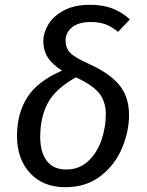

<svg xmlns="http://www.w3.org/2000/svg" viewBox="-20 -770 614 802"><path d="M523 -689 473 -637Q445 -660 419 -669Q393 -678 360 -678Q307 -678 280.5 -655.5Q254 -633 254 -601Q254 -568 274.5 -548Q295 -528 356 -501Q439 -463 479 -414Q519 -365 519 -289Q519 -222 490 -152Q461 -82 400.5 -35Q340 12 253 12Q160 12 105.5 -47Q51 -106 51 -202Q51 -296 94 -363.5Q137 -431 239 -475Q197 -502 179 -531Q161 -560 161 -598Q161 -633 182 -668Q203 -703 247 -726.5Q291 -750 356 -750Q409 -750 448.5 -735Q488 -720 523 -689ZM148 -198Q148 -134 175.5 -98Q203 -62 256 -62Q312 -62 349.5 -98Q387 -134 404.5 -187Q422 -240 422 -292Q422 -347 393.5 -381.5Q365 -416 297 -447Q213 -400 180.5 -341Q148 -282 148 -198Z"/></svg>

Font: Fira Sans
Style: Italic
Weight: 400
Italic angle: -8°
Designer: bBox Type GmbH & Carrois Corporate GbR & Edenspiekermann AG
Foundry: bBox Type GmbH & Carrois Corporate GbR & Edenspiekermann AG
Version: Version 4.301